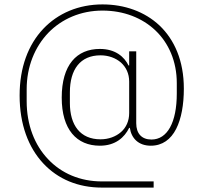

<svg xmlns="http://www.w3.org/2000/svg" viewBox="-20 -730 923 871"><path d="M677 121H442C335 121 243 83 176 11C109 -61 69 -165 69 -297C69 -424 108 -527 176 -599C243 -670 337 -710 445 -710C544 -710 636 -678 704 -614C771 -550 814 -455 814 -328C814 -256 803 -192 779 -145C755 -98 717 -69 664 -69C609 -69 576 -102 569 -150H566C545 -107 504 -69 433 -69C328 -69 260 -142 260 -287C260 -436 328 -508 433 -508C504 -508 544 -472 563 -433H566V-497H598V-171C598 -124 623 -97 667 -97C739 -97 782 -174 782 -306V-353C782 -452 745 -535 685 -592C625 -649 541 -682 445 -682C346 -682 260 -644 199 -581C138 -517 101 -428 101 -325V-271C101 -163 137 -72 198 -8C258 56 343 93 442 93H677ZM436 -98C472 -98 505 -110 529 -131C552 -151 566 -181 566 -217V-360C566 -396 552 -425 529 -446C505 -467 472 -479 436 -479C344 -479 297 -415 297 -311V-263C297 -162 344 -98 436 -98Z"/></svg>

Font: Plexus Sans ExtraLight
Style: Regular
Weight: 250
Version: Version 2.001;PS 002.001;hotconv 1.0.70;makeotf.lib2.5.58329